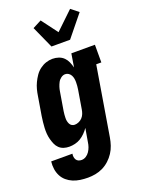

<svg xmlns="http://www.w3.org/2000/svg" viewBox="-189 -858 870 1164"><g transform="rotate(-20 246.0 -276.5)"><path d="M170 223Q145 223 120.5 219.5Q96 216 74.5 207Q53 198 35.5 183Q18 168 7.5 147.5Q-3 127 -6.5 103Q-10 79 -7 54H130Q128 65 129.5 75Q131 85 136 93Q141 101 150 105Q159 109 170 109Q185 109 198.5 100.5Q212 92 221 78.5Q230 65 235 50.5Q240 36 242 21L257 -66Q246 -50 231.5 -35.5Q217 -21 200.5 -11Q184 -1 165 3.5Q146 8 128 8Q109 8 92 2.5Q75 -3 62.5 -15Q50 -27 43 -43.5Q36 -60 31.5 -77Q27 -94 25.5 -112.5Q24 -131 25 -149.5Q26 -168 28 -187Q30 -206 33 -225L53 -345Q56 -366 61.5 -387Q67 -408 76.5 -428Q86 -448 99 -467Q112 -486 130.5 -500Q149 -514 170 -521Q191 -528 212 -528Q233 -528 252 -521.5Q271 -515 284.5 -501.5Q298 -488 305.5 -470.5Q313 -453 318 -434L332 -520H484V-406H451L377 40Q373 64 365 88Q357 112 343 133.5Q329 155 309.5 173Q290 191 266.5 202.5Q243 214 218.5 218.5Q194 223 170 223ZM204 -106Q217 -106 230.5 -112Q244 -118 253.5 -128.5Q263 -139 268 -152Q273 -165 275 -178L295 -298Q297 -310 298 -322.5Q299 -335 299 -346.5Q299 -358 297 -369.5Q295 -381 289.5 -391Q284 -401 274.5 -407.5Q265 -414 253 -414Q239 -414 226 -404.5Q213 -395 206 -381.5Q199 -368 194.5 -354Q190 -340 188 -326L168 -206Q166 -195 165.5 -184.5Q165 -174 164.5 -164Q164 -154 166 -144Q168 -134 172.5 -125Q177 -116 185.5 -111Q194 -106 204 -106ZM233 -600 169 -742 225 -771 303 -667 417 -776 465 -738 353 -600Z"/></g></svg>

Font: Iosevka Curly Slab Heavy
Style: Italic
Weight: 900
Italic angle: -9°
Monospace: yes
Designer: Belleve Invis
Foundry: Belleve Invis
Version: Version 22.1.2; ttfautohint (v1.8.4)